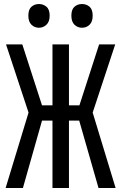

<svg xmlns="http://www.w3.org/2000/svg" viewBox="-20 -935 603 955"><path d="M8 0 122 -375 10 -714H91L189 -411H241V-714H323V-411H375L473 -714H553L441 -375L555 0H470L374 -335H323V0H241V-335H189L94 0ZM388 -797Q366 -797 350.5 -812Q335 -827 335 -857Q335 -888 350.5 -901.5Q366 -915 388 -915Q410 -915 425.5 -901.5Q441 -888 441 -857Q441 -827 425.5 -812Q410 -797 388 -797ZM174 -797Q152 -797 136.5 -812Q121 -827 121 -857Q121 -888 136.5 -901.5Q152 -915 174 -915Q195 -915 211 -901.5Q227 -888 227 -857Q227 -827 211 -812Q195 -797 174 -797Z"/></svg>

Font: Noto Sans Mono SemiCondensed
Style: Regular
Weight: 400
Width: 4
Designer: Monotype Design Team
Foundry: Monotype Imaging Inc.
Version: Version 2.014